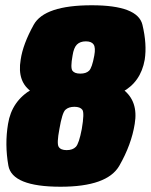

<svg xmlns="http://www.w3.org/2000/svg" viewBox="-20 -701 573 729"><path d="M210 8Q387.5 8 433.2 -72Q479 -152 491.5 -230.5Q506 -317 446.8 -361.8Q387.5 -406.5 283 -406.5Q178.5 -406.5 101.5 -362.2Q24.5 -318 10.5 -230.5Q-2.5 -152.5 11.8 -72.2Q26 8 210 8ZM233 -131Q210.5 -131 202.8 -143.5Q195 -156 205.5 -211Q216 -272.5 228.2 -284Q240.5 -295.5 262.5 -295.5Q284.5 -295.5 292.8 -284Q301 -272.5 290.5 -211Q280 -156 268 -143.5Q256 -131 233 -131ZM266.5 -313Q372 -313 443.2 -351Q514.5 -389 529.5 -474.5Q538.5 -533 520.8 -607Q503 -681 328.5 -681Q149 -681 108 -607Q67 -533 58.5 -474.5Q44 -389 102.2 -351Q160.5 -313 266.5 -313ZM285 -421.5Q263 -421.5 255 -432.5Q247 -443.5 255.5 -490Q260 -520 272.2 -532Q284.5 -544 306 -544Q327.5 -544 335.5 -532Q343.5 -520 338 -490Q329.5 -443.5 318.2 -432.5Q307 -421.5 285 -421.5Z"/></svg>

Font: Anybody Condensed Black
Style: Italic
Weight: 900
Width: 3
Italic angle: -10°
Version: Version 1.113;gftools[0.9.25]